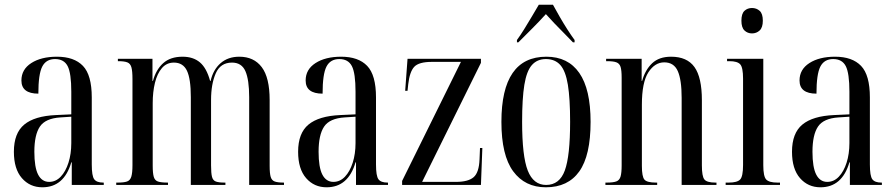

<svg xmlns="http://www.w3.org/2000/svg" viewBox="-20 -786 3800 816"><path d="M160 10Q107 10 73 -29Q39 -68 39 -141Q39 -220 83 -256.5Q127 -293 218 -297L283 -300V-396Q283 -475 267.5 -505Q252 -535 214 -535Q176 -535 159.5 -503Q143 -471 143 -388Q71 -388 71 -444Q71 -491 113 -518Q155 -545 222 -545Q295 -545 332.5 -506Q370 -467 370 -372V-87Q370 -38 380.5 -24Q391 -10 419 -10H421V0H285V-96H283Q252 10 160 10ZM189 -13Q217 -13 238 -35Q259 -57 271 -94.5Q283 -132 283 -178V-290L237 -287Q173 -283 149.5 -248Q126 -213 126 -141Q126 -75 142 -44Q158 -13 189 -13Z M474 0V-10H480Q506 -10 519.5 -14.5Q533 -19 538 -35Q543 -51 543 -84V-450Q543 -484 538.5 -500Q534 -516 521 -521Q508 -526 483 -526H481V-536H628V-442H630Q643 -490 673.5 -517.5Q704 -545 756 -545Q801 -545 829.5 -521Q858 -497 873 -442H875Q886 -490 917.5 -517.5Q949 -545 997 -545Q1059 -545 1092.5 -500.5Q1126 -456 1126 -361V-81Q1126 -49 1130.5 -34Q1135 -19 1148 -14.5Q1161 -10 1185 -10H1187V0H1039V-373Q1039 -447 1023 -483.5Q1007 -520 966 -520Q917 -520 897 -474.5Q877 -429 877 -361V-83Q877 -50 881 -34.5Q885 -19 897.5 -14.5Q910 -10 934 -10H938V0H791V-373Q791 -451 774.5 -485.5Q758 -520 719 -520Q688 -520 668 -496.5Q648 -473 638.5 -434Q629 -395 629 -347V-82Q629 -50 633.5 -34.5Q638 -19 651.5 -14.5Q665 -10 692 -10H694V0Z M1368 10Q1315 10 1281 -29Q1247 -68 1247 -141Q1247 -220 1291 -256.5Q1335 -293 1426 -297L1491 -300V-396Q1491 -475 1475.5 -505Q1460 -535 1422 -535Q1384 -535 1367.5 -503Q1351 -471 1351 -388Q1279 -388 1279 -444Q1279 -491 1321 -518Q1363 -545 1430 -545Q1503 -545 1540.5 -506Q1578 -467 1578 -372V-87Q1578 -38 1588.5 -24Q1599 -10 1627 -10H1629V0H1493V-96H1491Q1460 10 1368 10ZM1397 -13Q1425 -13 1446 -35Q1467 -57 1479 -94.5Q1491 -132 1491 -178V-290L1445 -287Q1381 -283 1357.5 -248Q1334 -213 1334 -141Q1334 -75 1350 -44Q1366 -13 1397 -13Z M1689 0V-17L1939 -523H1815Q1760 -523 1740.5 -502Q1721 -481 1715 -428L1712 -400H1702L1712 -536H2024V-519L1774 -13H1918Q1970 -13 1993 -33Q2016 -53 2018 -109L2020 -157H2030L2024 0Z M2300 10Q2211 10 2161 -58Q2111 -126 2111 -268Q2111 -545 2302 -545Q2394 -545 2442 -476Q2490 -407 2490 -268Q2490 -125 2442 -57.5Q2394 10 2300 10ZM2301 0Q2358 0 2380.5 -61.5Q2403 -123 2403 -268Q2403 -367 2393.5 -425.5Q2384 -484 2361.5 -509.5Q2339 -535 2300 -535Q2263 -535 2240.5 -509.5Q2218 -484 2208.5 -425.5Q2199 -367 2199 -268Q2199 -122 2223 -61Q2247 0 2301 0ZM2177 -616Q2191 -635 2207.5 -661.5Q2224 -688 2240.5 -716Q2257 -744 2270 -766H2330Q2342 -744 2358 -716Q2374 -688 2391 -661.5Q2408 -635 2422 -616V-606H2415Q2404 -618 2381.5 -640.5Q2359 -663 2336 -687Q2313 -711 2300 -726Q2273 -696 2242.5 -665.5Q2212 -635 2183 -606H2177Z M2553 0V-10H2559Q2586 -10 2599.5 -15Q2613 -20 2617.5 -36Q2622 -52 2622 -83V-456Q2622 -487 2617.5 -501.5Q2613 -516 2600 -521Q2587 -526 2561 -526H2556V-536H2707V-442H2709Q2722 -489 2751.5 -517Q2781 -545 2832 -545Q2900 -545 2931.5 -501Q2963 -457 2963 -360V-83Q2963 -37 2973.5 -23.5Q2984 -10 3021 -10H3025V0H2877V-370Q2877 -447 2860.5 -484Q2844 -521 2803 -521Q2763 -521 2735.5 -478.5Q2708 -436 2708 -341V-81Q2708 -35 2719 -22.5Q2730 -10 2768 -10H2773V0Z M3176 -644Q3157 -644 3144 -656.5Q3131 -669 3131 -698Q3131 -728 3144 -740Q3157 -752 3176 -752Q3195 -752 3208.5 -740Q3222 -728 3222 -698Q3222 -669 3208.5 -656.5Q3195 -644 3176 -644ZM3064 0V-10H3077Q3113 -10 3125.5 -23Q3138 -36 3138 -85V-452Q3138 -499 3126 -512.5Q3114 -526 3080 -526H3070V-536H3224V-84Q3224 -36 3236.5 -23Q3249 -10 3284 -10H3295V0Z M3467 10Q3414 10 3380 -29Q3346 -68 3346 -141Q3346 -220 3390 -256.5Q3434 -293 3525 -297L3590 -300V-396Q3590 -475 3574.5 -505Q3559 -535 3521 -535Q3483 -535 3466.5 -503Q3450 -471 3450 -388Q3378 -388 3378 -444Q3378 -491 3420 -518Q3462 -545 3529 -545Q3602 -545 3639.5 -506Q3677 -467 3677 -372V-87Q3677 -38 3687.5 -24Q3698 -10 3726 -10H3728V0H3592V-96H3590Q3559 10 3467 10ZM3496 -13Q3524 -13 3545 -35Q3566 -57 3578 -94.5Q3590 -132 3590 -178V-290L3544 -287Q3480 -283 3456.5 -248Q3433 -213 3433 -141Q3433 -75 3449 -44Q3465 -13 3496 -13Z"/></svg>

Font: Noto Serif Display ExtraCondensed
Style: Regular
Weight: 400
Width: 2
Designer: Monotype Design Team
Foundry: Monotype Imaging Inc.
Version: Version 2.009